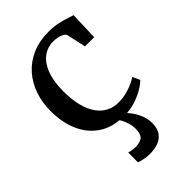

<svg xmlns="http://www.w3.org/2000/svg" viewBox="-239 -649 974 974"><g transform="rotate(-45 248.0 -162.0)"><path d="M279.5 11Q196.5 11 141.5 -25.5Q86.5 -62 58.8 -125.2Q31 -188.5 31 -268.5Q30.5 -330 48.8 -383.5Q67 -437 102.5 -477.2Q138 -517.5 189.8 -540.2Q241.5 -563 308 -563Q343 -563 371.8 -557Q400.5 -551 422 -543.8Q443.5 -536.5 457.5 -532.5L452.5 -379.5H386.5L364 -481.5Q362.5 -490 351.5 -496.8Q340.5 -503.5 324.8 -507.5Q309 -511.5 291 -511.5Q249 -511.5 216.8 -487.5Q184.5 -463.5 166.2 -416Q148 -368.5 147.5 -297Q147.5 -237 159 -191.8Q170.5 -146.5 191.8 -116.8Q213 -87 242 -72.2Q271 -57.5 305.5 -57.5Q335 -57.5 361.5 -64Q388 -70.5 409.8 -80.2Q431.5 -90 446.5 -100L464.5 -61Q448.5 -44.5 419.8 -27.8Q391 -11 354.8 0Q318.5 11 279.5 11ZM232.5 239.5Q214 239.5 194 235.5Q174 231.5 160.5 226.5L161 156Q171 159.5 184.5 161.5Q198 163.5 205.5 163.5Q236 163.5 254.5 151Q273 138.5 273 94.5Q273 75.5 267 56.2Q261 37 253 21.8Q245 6.5 239.5 -1L269.5 -6L287.5 -1Q298.5 9 314.2 29.8Q330 50.5 341.8 79Q353.5 107.5 353 139Q352.5 175 337.2 197.2Q322 219.5 295.2 229.5Q268.5 239.5 232.5 239.5Z"/></g></svg>

Font: Merriweather 36pt Medium
Style: Regular
Weight: 500
Version: Version 2.100